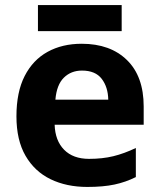

<svg xmlns="http://www.w3.org/2000/svg" viewBox="-20 -729 631 759"><path d="M303 -556Q416 -556 482 -491.5Q548 -427 548 -308V-236H196Q198 -173 233.5 -137Q269 -101 332 -101Q385 -101 428 -111.5Q471 -122 517 -144V-29Q477 -9 432.5 0.5Q388 10 325 10Q243 10 180 -20.5Q117 -51 81 -113Q45 -175 45 -269Q45 -365 77.5 -428.5Q110 -492 168 -524Q226 -556 303 -556ZM304 -450Q261 -450 232.5 -422Q204 -394 199 -335H408Q407 -385 382 -417.5Q357 -450 304 -450ZM461 -709V-606H130V-709Z"/></svg>

Font: Noto Sans Balinese
Style: Bold
Weight: 700
Designer: Aditya Bayu, David Williams
Foundry: David Williams
Version: Version 2.005; ttfautohint (v1.8.4.7-5d5b)